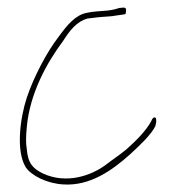

<svg xmlns="http://www.w3.org/2000/svg" viewBox="-20 -469 476 509"><path d="M48 -26C63 -3 106 18 149 20C219 24 277 -17 325 -60C350 -83 381 -112 392 -135C396 -149 394 -156 392 -157H391C389 -160 383 -155 381 -148C367 -122 341 -96 315 -73C297 -58 277 -45 259 -31C222 -4 157 20 94 -9C68 -22 54 -35 51 -74C48 -90 49 -110 51 -132C59 -222 105 -304 147 -360C166 -390 184 -412 212 -420H213C222 -421 231 -422 238 -423C254 -425 276 -425 289 -428C303 -430 312 -431 313 -432V-433C317 -450 312 -450 298 -448H297C286 -445 282 -443 265 -441C244 -439 228 -439 210 -435C180 -429 159 -404 135 -371C104 -331 69 -264 51 -210C33 -155 22 -69 48 -26Z"/></svg>

Font: Stray Cat
Style: ExLtCn
Weight: 200
Version: Version 1.0